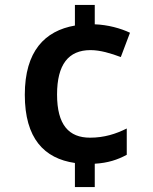

<svg xmlns="http://www.w3.org/2000/svg" viewBox="-20 -744 617 774"><path d="M362 -646V-724H282V-641C161 -620 80 -538 80 -362C80 -186 158 -105 282 -87V10H362V-84C415 -87 454 -100 491 -120V-226C447 -204 400 -189 343 -189C258 -189 210 -240 210 -363C210 -484 256 -542 345 -542C384 -542 427 -529 467 -514L504 -612C466 -630 415 -644 362 -646Z"/></svg>

Font: Noto Sans Myanmar UI SemiBold
Style: Regular
Weight: 600
Designer: Monotype Design Team
Foundry: Monotype Imaging Inc.
Version: Version 2.103